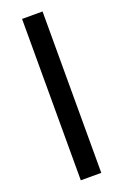

<svg xmlns="http://www.w3.org/2000/svg" viewBox="-153 -714 565 881"><g transform="rotate(-20 130.0 -274.0)"><path d="M180 120H80V-668H180Z"/></g></svg>

Font: Madhuban
Style: Regular
Weight: 400
Designer: jaikishan Patel
Foundry: MagicType
Version: Version 1.000